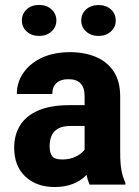

<svg xmlns="http://www.w3.org/2000/svg" viewBox="-20 -750 564 780"><path d="M139.2 -604Q107.9 -604 88.4 -622.1Q68.8 -640.1 68.8 -667Q68.8 -693.8 88.4 -711.9Q107.9 -730 139.2 -730Q169.4 -730 189.2 -711.9Q209 -693.8 209 -667Q209 -640.1 189.2 -622.1Q169.4 -604 139.2 -604ZM379.9 -604Q349.6 -604 329.8 -622.1Q310.1 -640.1 310.1 -666.5Q310.1 -693.8 329.8 -711.7Q349.6 -729.5 379.9 -729.5Q411.1 -729.5 430.7 -711.7Q450.2 -693.8 450.2 -666.5Q450.2 -640.1 430.7 -622.1Q411.1 -604 379.9 -604ZM468.3 -130.9Q468.3 -83 473.9 -55.4Q479.5 -27.8 489.3 -8.3V0H343.8Q336.4 -17.1 331.5 -39.6Q309.6 -16.1 276.9 -3.2Q244.1 9.8 202.1 9.8Q128.4 9.8 83 -32.7Q37.6 -75.2 37.6 -150.4Q37.6 -201.7 61.5 -240.5Q85.4 -279.3 135.3 -301Q185.1 -322.8 262.2 -322.8H323.7V-359.4Q323.7 -429.7 255.9 -428.2Q226.6 -428.2 209.5 -412.6Q192.4 -397 192.4 -368.2H48.3Q48.3 -415.5 75 -454.1Q101.6 -492.7 150.1 -515.4Q198.7 -538.1 264.6 -538.1Q323.2 -538.1 369.4 -518.8Q415.5 -499.5 441.9 -459.7Q468.3 -419.9 468.3 -357.4ZM232.9 -102.1Q264.2 -102.1 288.3 -114Q312.5 -126 323.7 -142.1V-238.3H268.1Q233.9 -238.3 215.1 -227.1Q196.3 -215.8 189 -197.3Q181.6 -178.7 181.6 -156.2Q181.6 -128.9 191.9 -115.5Q202.1 -102.1 232.9 -102.1Z"/></svg>

Font: Robert Sans Black
Style: Regular
Weight: 900
Designer: Christian Robertson (extended by Adam Twardoch)
Foundry: Google
Version: Version 12.135;April 2, 2019;FontCreator 11.5.0.2425 64-bit;